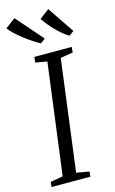

<svg xmlns="http://www.w3.org/2000/svg" viewBox="-160 -1041 658 1096"><g transform="rotate(-15 169.0 -493.0)"><path d="M1 0 4 -29.5 78 -42.5 163.5 -698.5 94.5 -710.5 98.5 -743H319.5L316 -710.5L242.5 -698.5L157.5 -42.5L233 -29.5L230.5 0ZM352 -828.5 323.5 -808Q304.5 -819 285.2 -835.2Q266 -851.5 248 -870Q230 -888.5 214.8 -907.5Q199.5 -926.5 188.5 -943L245.5 -986ZM183 -828.5 154.5 -808Q134 -819 110 -835Q86 -851 62.2 -869.2Q38.5 -887.5 18.5 -906.2Q-1.5 -925 -13.5 -941.5L45.5 -986Z"/></g></svg>

Font: Merriweather 60pt Light
Style: Italic
Weight: 300
Italic angle: -7.8°
Version: Version 2.101